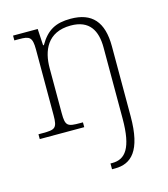

<svg xmlns="http://www.w3.org/2000/svg" viewBox="-115 -633 842 963"><g transform="rotate(-15 305.5 -151.5)"><path d="M347 240H363C447 240 506 187 506 8V-356C506 -483 452 -543 341 -543C264 -543 218 -519 178 -450H174L169 -536H41V-511H65C119 -511 134 -505 134 -439V-98C134 -30 122 -25 58 -25H36V0H267V-25H253C187 -25 176 -30 176 -97V-331C176 -419 210 -510 333 -510C430 -510 464 -449 464 -361V8C464 162 424 210 357 210H347Z"/></g></svg>

Font: Noto Serif Georgian ExtraLight
Style: Regular
Weight: 200
Designer: Monotype Design Team, Akaki Razmadze
Foundry: Google LLC
Version: Version 2.003